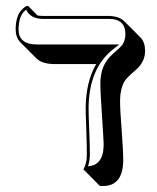

<svg xmlns="http://www.w3.org/2000/svg" viewBox="-20 -574 534 652"><path d="M387.7 -234.4Q387.7 -200.2 393.1 -132.3Q398.4 -63.5 398.4 -28.3Q397.5 57.1 330.6 57.6H319.3L263.2 1Q274.9 -18.1 274.9 -48.8Q274.9 -82.5 272.9 -139.2Q271 -185.1 271 -207Q271.5 -295.9 306.6 -356.4H164.6Q123 -356.9 104.5 -375L47.9 -431.6Q33.2 -447.8 33.2 -474.1Q33.2 -495.1 37.6 -510.5Q42 -525.9 48.1 -533.9Q54.2 -542 60.1 -546.9Q65.9 -551.8 70.3 -553.2L75.2 -554.2L107.4 -521.5Q115.7 -520 124 -520H346.2Q383.8 -519.5 400.9 -502.9L457.5 -446.3Q472.7 -430.2 472.7 -401.4Q472.7 -363.3 440.9 -336.4Q410.6 -310.5 402.8 -297.9Q388.2 -272 387.7 -234.4ZM320.8 -291Q320.8 -354 361.8 -389.6Q391.1 -415.5 395 -420.9Q405.8 -437 405.8 -458Q405.8 -502.9 364.7 -508.8Q356 -509.8 346.2 -509.8H124Q83.5 -510.7 68.8 -541Q43.5 -523.4 43 -474.1Q43 -428.7 91.8 -423.8Q99.6 -423.3 107.9 -422.9H384.8L362.3 -405.3Q281.7 -340.3 280.8 -207Q280.8 -185.1 282.7 -139.6Q285.2 -82.5 285.2 -48.8Q284.7 -25.9 278.8 -9.3Q321.8 -11.7 330.1 -59.1Q332 -71.3 332 -85Q332 -98.1 323.2 -230.5Q320.8 -265.1 320.8 -291Z"/></svg>

Font: Linux Biolinum Shadow O
Style: Bold
Weight: 700
Designer: Philipp H. Poll
Foundry: Philipp H. Poll
Version: Version 0.9.2